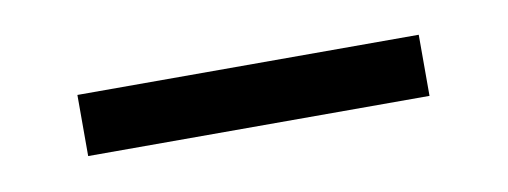

<svg xmlns="http://www.w3.org/2000/svg" viewBox="-25 -331 455 172"><g transform="rotate(-10 202.5 -245.0)"><path d="M46.9 -217.8V-273.4H357.4V-217.8Z"/></g></svg>

Font: Elstob 6pt SemiBold
Style: Regular
Weight: 600
Designer: Peter S. Baker
Version: Version 1.015